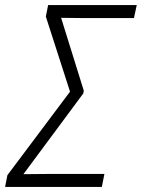

<svg xmlns="http://www.w3.org/2000/svg" viewBox="-41 -734 557 754"><path d="M-21 0 -12 -46 234 -374 139 -669 148 -714H496L485 -663H289Q267 -663 243.5 -663.5Q220 -664 199 -664L288 -378L286 -367L51 -50Q77 -50 104.5 -50.5Q132 -51 162 -51H369L359 0Z"/></svg>

Font: Noto Sans SemiCondensed Light
Style: Italic
Weight: 300
Width: 4
Italic angle: -12°
Designer: Monotype Design Team
Foundry: Monotype Imaging Inc.
Version: Version 2.013; ttfautohint (v1.8.4.7-5d5b)